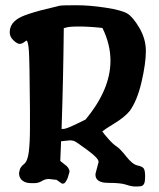

<svg xmlns="http://www.w3.org/2000/svg" viewBox="-20 -674 599 723"><path d="M365.7 -568.8Q315.9 -574.2 275.6 -574.2Q235.4 -574.2 224.6 -568.8H223.1Q223.1 -568.8 220.2 -567.9Q218.3 -377 211.9 -188.5H218.8Q229 -188.5 263.7 -205.1L301.8 -223.6Q396 -336.4 396 -445.3Q396 -507.3 365.7 -568.8ZM213.9 17.6Q206.5 13.2 192.4 2.9H189.9L164.1 0Q149.9 0 137.5 7.8Q125 15.6 109.4 15.6H96.7Q77.6 15.6 65.2 6.6Q52.7 -2.4 51.8 -20V-22.5L53.7 -32.2Q55.7 -44.4 70.1 -55.9Q84.5 -67.4 88.6 -103Q92.8 -138.7 92.8 -191.9V-260.7Q91.3 -450.7 88.9 -481Q86.4 -516.1 80.6 -521H79.1Q76.2 -519.5 69.3 -514.2Q62.5 -508.8 53.7 -508.8Q44.9 -508.8 30.8 -522Q16.6 -535.2 16.6 -552.2Q16.6 -590.3 60.5 -610.8Q81.1 -620.6 132.8 -634.8L204.1 -652.3Q213.4 -654.3 265.9 -654.3Q318.4 -654.3 378.4 -645Q438.5 -635.7 459.5 -623Q480.5 -610.4 504.9 -568.8Q529.3 -527.3 529.3 -481.7Q529.3 -436 513.2 -366.2Q497.1 -295.9 468.3 -255.9L467.8 -255.4Q448.7 -232.4 411.9 -210Q375 -187.5 365.2 -179.2Q370.1 -171.4 387.7 -151.4Q405.3 -131.3 418.9 -122.6Q432.6 -113.8 455.6 -84.5Q478.5 -55.2 497.6 -51Q516.6 -46.9 521.5 -39.3Q526.4 -31.7 526.4 -9.8Q526.4 12.2 522 19Q517.6 25.9 510.7 27.1Q503.9 28.3 489.3 28.3Q474.6 28.3 455.1 21.5Q435.5 14.6 387.5 14.6Q339.4 14.6 339.4 -16.6V-18.1L340.3 -22V-22.5L351.1 -63.5V-65.4Q351.1 -78.1 308.3 -109.6Q265.6 -141.1 258.5 -143.3Q251.5 -145.5 243.2 -145.5L210 -142.1L207 -67.9L231 -48.8Q242.2 -37.1 241.7 -27.8V-26.9L234.9 -3.9Q234.4 -2.4 233.2 0Q231.9 2.4 231.2 3.7Q230.5 4.9 229.5 6.8Q228.5 8.8 227.8 9.8Q227.1 10.7 226.1 12.2Q225.1 13.7 224.1 14.4Q223.1 15.1 221.7 16.1Q219.2 17.6 216.3 17.6Z"/></svg>

Font: Drukaatie burti
Style: Demi
Weight: 600
Version: Version 0.14